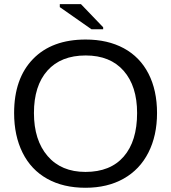

<svg xmlns="http://www.w3.org/2000/svg" viewBox="-20 -887 818 917"><path d="M730 -347.2Q730 -239.3 688.7 -158.2Q647.5 -77.1 570.3 -33.7Q493.2 9.8 388.2 9.8Q282.2 9.8 205.3 -33.2Q128.4 -76.2 87.9 -157.5Q47.4 -238.8 47.4 -347.2Q47.4 -512.2 137.7 -605.2Q228 -698.2 389.2 -698.2Q494.1 -698.2 571.3 -656.5Q648.4 -614.7 689.2 -535.2Q730 -455.6 730 -347.2ZM634.8 -347.2Q634.8 -475.6 570.6 -548.8Q506.3 -622.1 389.2 -622.1Q271 -622.1 206.5 -549.8Q142.1 -477.5 142.1 -347.2Q142.1 -217.8 207.3 -141.8Q272.5 -65.9 388.2 -65.9Q507.3 -65.9 571 -139.4Q634.8 -212.9 634.8 -347.2ZM417 -747.1 265.6 -853V-867.2H366.7L472.7 -756.8V-747.1Z"/></svg>

Font: Arial
Style: Regular
Weight: 400
Designer: Steve Matteson
Foundry: Ascender Corporation
Version: Version 2.00.3